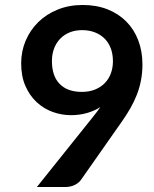

<svg xmlns="http://www.w3.org/2000/svg" viewBox="-20 -751 620 771"><path d="M265 -288.5Q227.5 -288.5 191.5 -301.5Q155.5 -314.5 127.2 -340.8Q99 -367 82 -405.8Q65 -444.5 65 -496.5Q65 -545 83 -587.5Q101 -630 133.5 -662Q166 -694 211.5 -712.5Q257 -731 312 -731Q367.5 -731 411.8 -713.5Q456 -696 487.2 -664.5Q518.5 -633 535.2 -589Q552 -545 552 -492.5Q552 -459 546.2 -429Q540.5 -399 529.8 -371.2Q519 -343.5 504 -317.2Q489 -291 470.5 -264.5L305 -28.5Q296.5 -16.5 279.8 -8.2Q263 0 241.5 0H128L352.5 -280.5Q361 -291 368.5 -301Q376 -311 383 -321Q358 -305 328 -296.8Q298 -288.5 265 -288.5ZM433.5 -505Q433.5 -534.5 424.5 -557.8Q415.5 -581 399 -597Q382.5 -613 359.8 -621.5Q337 -630 310 -630Q282 -630 259.5 -620.8Q237 -611.5 221.2 -595Q205.5 -578.5 197 -555.8Q188.5 -533 188.5 -506Q188.5 -445.5 219.8 -413.8Q251 -382 308.5 -382Q338.5 -382 361.8 -391.5Q385 -401 401 -417.5Q417 -434 425.2 -456.5Q433.5 -479 433.5 -505Z"/></svg>

Font: LatoHex
Style: Bold
Weight: 700
Designer: Lukasz Dziedzic
Foundry: tyPoland Lukasz Dziedzic
Version: Version 1.104; Western+Polish opensource